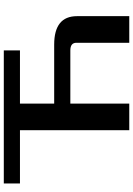

<svg xmlns="http://www.w3.org/2000/svg" viewBox="135 -835 700 1010"><g transform="rotate(-90 485.0 -330.0)"><path d="M25 -575V-660H725V-575H445V-395H755Q905 -395 905 -275V0H765V-278Q765 -310 725 -310H445V0H305V-575Z"/></g></svg>

Font: Xolonium
Style: Regular
Weight: 400
Designer: Severin Meyer
Version: Version 4.2